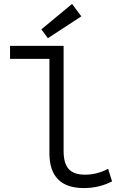

<svg xmlns="http://www.w3.org/2000/svg" viewBox="-20 -943 620 975"><path d="M406 12Q231 12 231 -165V-644H31V-710H303V-176Q303 -113 329 -84.5Q355 -56 411 -56Q474 -56 529 -86L549 -22Q484 12 406 12ZM223 -749 190 -794 346 -923 393 -860Z"/></svg>

Font: Sometype Mono
Style: Regular
Weight: 400
Monospace: yes
Designer: Ryoichi Tsunekawa
Foundry: Dharma Type
Version: Version 1.000; ttfautohint (v1.8.3)